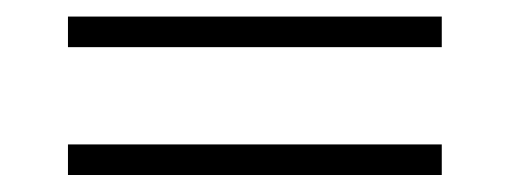

<svg xmlns="http://www.w3.org/2000/svg" viewBox="-20 -498 600 226"><path d="M60 -478.5V-442.5H500V-478.5ZM60 -328V-292H500V-328Z"/></svg>

Font: Bodoni* 06pt Medium
Style: Regular
Weight: 500
Version: Version 2.3